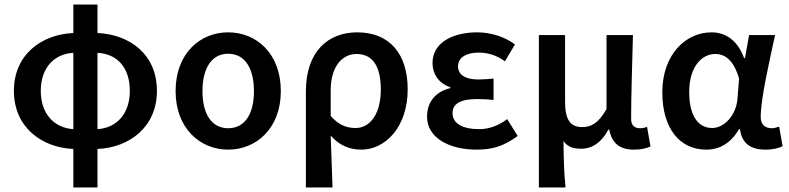

<svg xmlns="http://www.w3.org/2000/svg" viewBox="-20 -645 3465 843"><path d="M41 -246C41 -87 162 3 302 9V178H408V9C548 3 669 -87 669 -246C669 -406 550 -494 408 -500V-625H302V-500C162 -494 41 -405 41 -246ZM302 -413V-78C220 -83 159 -143 159 -246C159 -349 220 -409 302 -413ZM550 -246C550 -143 490 -83 408 -78V-413C493 -409 550 -350 550 -246Z M751 -245C751 -82 858 12 982 12C1106 12 1213 -82 1213 -245C1213 -410 1106 -503 982 -503C858 -503 751 -410 751 -245ZM869 -245C869 -344 908 -409 982 -409C1056 -409 1095 -344 1095 -245C1095 -146 1056 -82 982 -82C908 -82 869 -146 869 -245Z M1440 178C1437 98 1435 32 1432 -50C1472 -3 1520 12 1567 12C1670 12 1770 -85 1770 -253C1770 -410 1689 -503 1549 -503C1422 -503 1323 -421 1323 -243V178ZM1432 -136V-249C1432 -352 1482 -408 1545 -408C1619 -408 1652 -350 1652 -252C1652 -141 1602 -83 1542 -83C1507 -83 1470 -92 1432 -136Z M1855 -132C1855 -42 1949 12 2073 12C2139 12 2191 -2 2253 -48L2207 -122C2164 -90 2123 -78 2084 -78C2009 -78 1967 -104 1967 -148C1967 -190 2002 -210 2075 -210C2097 -210 2122 -209 2147 -206V-300C2123 -298 2101 -296 2081 -296C2021 -296 1991 -318 1991 -354C1991 -392 2027 -414 2081 -414C2123 -414 2161 -402 2197 -376L2241 -450C2195 -484 2135 -503 2075 -503C1971 -503 1879 -460 1879 -368C1879 -324 1903 -280 1957 -262V-258C1899 -244 1855 -204 1855 -132Z M2346 178H2463C2456 105 2455 58 2454 -26C2473 2 2500 8 2532 8C2580 8 2622 -20 2651 -76H2655C2666 -17 2701 12 2763 12C2797 12 2818 6 2836 -2L2821 -88C2811 -84 2799 -82 2791 -82C2767 -82 2751 -93 2751 -123C2751 -222 2756 -368 2759 -491H2643V-166C2607 -103 2575 -87 2536 -87C2484 -87 2461 -120 2461 -198V-491H2346Z M3081 12C3141 12 3190 -18 3225 -78H3229C3237 -14 3277 12 3341 12C3375 12 3400 5 3416 -3L3401 -89C3390 -85 3378 -82 3368 -82C3341 -82 3320 -97 3320 -130C3320 -212 3357 -370 3383 -491H3269L3251 -390H3247C3217 -472 3162 -503 3104 -503C2991 -503 2888 -406 2888 -240C2888 -80 2965 12 3081 12ZM3006 -241C3006 -354 3063 -408 3120 -408C3163 -408 3201 -382 3225 -300L3218 -212C3213 -141 3161 -83 3107 -83C3045 -83 3006 -137 3006 -241Z"/></svg>

Font: DAIFUKU Sans Semibold
Style: Regular
Weight: 600
Designer: Original font ‘Source Sans 3’ : Paul D. Hunt
Foundry: Daifuku
Version: Version 1.000